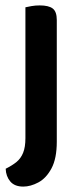

<svg xmlns="http://www.w3.org/2000/svg" viewBox="-20 -497 301 710"><path d="M1 127Q25 115 41 102Q57 89 65.5 68Q74 47 74 14V-275H190V27Q190 89 170.5 125.5Q151 162 122 177.5Q93 193 66 193Q34 193 18 174Q2 155 1 127ZM190 -198 74 -205V-470Q82 -472 96.5 -474.5Q111 -477 127 -477Q160 -477 175 -465.5Q190 -454 190 -423Z"/></svg>

Font: BalooTamma2SemiBold
Style: Regular
Weight: 600
Designer: Divya Kowshik, Shuchita Grover and Ek Type
Foundry: Ek Type
Version: Version 1.700